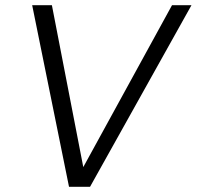

<svg xmlns="http://www.w3.org/2000/svg" viewBox="-20 -720 758 740"><path d="M246 0 104 -700H180L301 -76L643 -700H718L327 0Z"/></svg>

Font: DM Sans 10pt Light
Style: Italic
Weight: 300
Italic angle: -10°
Version: Version 4.004;gftools[0.9.30]